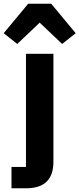

<svg xmlns="http://www.w3.org/2000/svg" viewBox="-71 -815 428 1035"><path d="M81 -795 -51 -636 22 -578 143 -693 264 -578 337 -636 205 -795ZM-9 200H69C172 200 217 149 217 56V-525H69V85H-9Z"/></svg>

Font: IBM Plex Thai Looped
Style: Bold
Weight: 700
Designer: Mike Abbink, Paul van der Laan, Pieter van Rosmalen, Ben Mitchell, Mark Frömberg
Foundry: Bold Monday
Version: Version 1.0